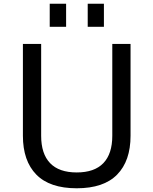

<svg xmlns="http://www.w3.org/2000/svg" viewBox="-20 -994 824 1031"><path d="M103 0ZM451 -974H538V-850H451ZM247 -974H335V-850H247ZM103 -265V-758H201V-265Q201 -168 249 -118Q297 -68 392 -68Q487 -68 535 -118Q583 -168 583 -265V-758H681V-265Q681 -130 609 -56.5Q537 17 392 17Q247 17 175 -56.5Q103 -130 103 -265Z"/></svg>

Font: Biryani
Style: Regular
Weight: 400
Designer: Dan Reynolds and Mathieu Reguer
Foundry: Dan Reynolds and Mathieu Reguer
Version: Version 1.004; ttfautohint (v1.1) -l 5 -r 5 -G 72 -x 0 -D la